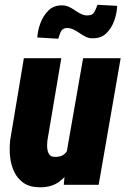

<svg xmlns="http://www.w3.org/2000/svg" viewBox="-20 -771 523 801"><path d="M258.3 -136.7 326.7 -528.3H483.4L391.6 0H246.1ZM287.1 -238.3 321.8 -238.8Q317.9 -200.7 308.1 -156.7Q298.3 -112.8 278.8 -74.5Q259.3 -36.1 226.6 -12.5Q193.8 11.2 144.5 10.3Q103.5 9.8 78.1 -8.1Q52.7 -25.9 39.1 -54.7Q25.4 -83.5 22 -117.9Q18.6 -152.3 22.5 -186.5L79.6 -528.3H235.8L177.7 -184.6Q176.8 -176.3 176.5 -164.8Q176.3 -153.3 178.7 -142.6Q181.2 -131.8 187.5 -124.5Q193.8 -117.2 206.5 -116.7Q239.3 -114.7 255.4 -135.3Q271.5 -155.8 277.8 -184.8Q284.2 -213.9 287.1 -238.3ZM386.7 -751 468.8 -746.6Q467.8 -716.8 457 -685.8Q446.3 -654.8 424.3 -632.8Q402.3 -610.8 366.7 -611.3Q351.1 -610.8 337.4 -617.7Q323.7 -624.5 311.8 -633.1Q299.8 -641.6 286.4 -647.9Q272.9 -654.3 258.3 -654.3Q239.7 -652.8 233.4 -637.9Q227.1 -623 223.1 -609.4L135.7 -614.7Q137.2 -643.6 148.7 -674.6Q160.2 -705.6 182.4 -727.5Q204.6 -749.5 239.7 -748.5Q255.4 -748.5 268.8 -741.9Q282.2 -735.4 294.7 -726.6Q307.1 -717.8 320.6 -711.7Q334 -705.6 348.6 -707Q367.2 -707.5 374.3 -721.9Q381.3 -736.3 386.7 -751Z"/></svg>

Font: Roboto Condensed Black
Style: Italic
Weight: 900
Italic angle: -12°
Designer: Christian Robertson
Foundry: Google
Version: Version 3.008; 2023